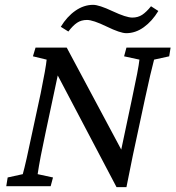

<svg xmlns="http://www.w3.org/2000/svg" viewBox="-20 -770 726 794"><path d="M604.5 -744.1 634.8 -724.6Q608.9 -682.1 574.7 -657.5Q540.5 -632.8 502 -632.8Q477.5 -632.8 421.1 -660.2Q364.7 -687.5 339.8 -687.5Q315.9 -687.5 298.6 -675.8Q281.2 -664.1 262.7 -639.6L231.4 -659.2Q256.8 -701.2 291.7 -725.6Q326.7 -750 365.2 -750Q389.6 -750 445.8 -723.6Q502 -697.3 527.3 -697.3Q550.3 -697.3 567.9 -708.7Q585.4 -720.2 604.5 -744.1ZM529.3 -127Q517.1 -69.3 502.9 3.9H461.9L218.8 -458L168.9 -223.6Q145 -113.3 135.7 -49.8L199.2 -36.1L189.5 0H5.9L11.7 -36.1L74.2 -49.8Q86.4 -92.8 114.3 -226.6L148.4 -384.8Q169.9 -490.7 172.9 -523.4L116.2 -537.1L127 -573.2H255.9L481.4 -151.4L525.4 -359.4Q553.2 -488.3 556.6 -523.4L493.2 -537.1L502.9 -573.2H685.5L679.7 -537.1L617.2 -523.4Q604 -474.6 579.1 -359.4Z"/></svg>

Font: Crimson Pro
Style: Italic
Weight: 400
Italic angle: -12°
Designer: Jacques Le Bailly
Foundry: Baron von Fonthausen
Version: Version 1.003